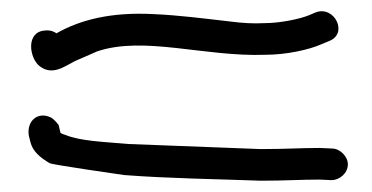

<svg xmlns="http://www.w3.org/2000/svg" viewBox="-20 -467 659 340"><path d="M96 -228C92 -229 88 -231 87 -232L84 -245C84 -246 76 -256 70 -259C47 -270 27 -253 31 -227L34 -215C38 -199 51 -188 68 -178C74 -175 200 -157 200 -157C278 -151 360 -150 442 -147C486 -147 513 -149 546 -149L567 -148C581 -148 596 -160 596 -176C596 -190 582 -204 568 -204L546 -205C512 -205 486 -203 442 -203C363 -206 285 -209 207 -212C163 -216 123 -217 96 -228ZM113 -359C125 -364 136 -369 152 -376C235 -404 343 -366 450 -370C487 -370 528 -379 550 -389L562 -394C598 -407 572 -458 539 -445L527 -440C513 -434 477 -426 448 -426H447C429 -425 410 -426 387 -429C343 -434 298 -440 252 -442C177 -446 122 -432 80 -408C76 -411 69 -414 60 -413C25 -411 32 -364 50 -350C73 -332 95 -350 113 -359Z"/></svg>

Font: Stray Cat
Style: BdExt
Weight: 700
Version: Version 1.0